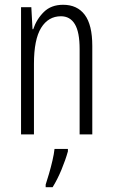

<svg xmlns="http://www.w3.org/2000/svg" viewBox="-20 -562 472 803"><path d="M244 -542Q303 -542 334.5 -500Q366 -458 366 -370V0H313V-357Q313 -428 293 -461Q273 -494 235 -494Q182 -494 152 -445.5Q122 -397 122 -295V0H68V-532H111L116 -440H119Q133 -482 163.5 -512Q194 -542 244 -542ZM264 71Q254 107 237 148Q220 189 200 221H171V210Q177 192 185 164.5Q193 137 199.5 109Q206 81 208 61H264Z"/></svg>

Font: Noto Sans Gurmukhi ExtraCondensed Light
Style: Regular
Weight: 300
Width: 2
Designer: Jelle Bosma - Monotype Design Team
Foundry: Monotype Imaging Inc.
Version: Version 2.004; ttfautohint (v1.8.4.7-5d5b)